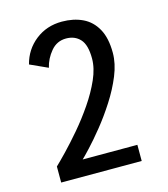

<svg xmlns="http://www.w3.org/2000/svg" viewBox="-106 -790 763 873"><g transform="rotate(-15 275.0 -353.0)"><path d="M74 0V-75.5Q92 -92.5 125.5 -127.2Q159 -162 198.5 -208.2Q238 -254.5 273.8 -306.8Q309.5 -359 332.5 -411Q355.5 -463 355.5 -508.5Q355.5 -573 330.5 -600Q305.5 -627 264.5 -627Q221 -627 192.8 -593.2Q164.5 -559.5 155 -518.5L71.5 -556.5Q88.5 -623 141.2 -664.5Q194 -706 266 -706Q320.5 -706 362.8 -686Q405 -666 429.2 -622.5Q453.5 -579 453.5 -509Q453.5 -459 430.8 -403.2Q408 -347.5 373.2 -293.5Q338.5 -239.5 301.5 -193.8Q264.5 -148 235.2 -116.8Q206 -85.5 195.5 -76H453V0Z"/></g></svg>

Font: Trispace SemiCondensed
Style: Regular
Weight: 400
Width: 4
Designer: Tyler Finck
Foundry: Etcetera Type Company
Version: Version 1.210; ttfautohint (v1.8.3)